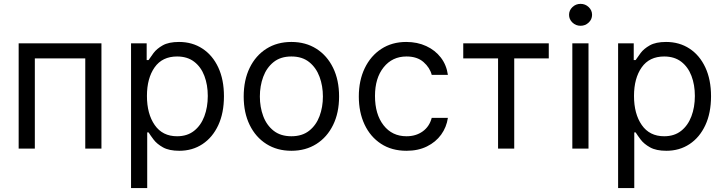

<svg xmlns="http://www.w3.org/2000/svg" viewBox="-20 -770 3756 995"><path d="M76.7 0V-545.5H505.7V0H421.9V-467.3H160.5V0Z M659.1 204.5V-545.5H740.1V-458.8H750Q759.2 -473 775.7 -495.2Q792.3 -517.4 823.3 -535Q854.4 -552.6 907.7 -552.6Q976.6 -552.6 1029.1 -518.1Q1081.7 -483.7 1111.2 -420.5Q1140.6 -357.2 1140.6 -271.3Q1140.6 -184.7 1111.2 -121.3Q1081.7 -57.9 1029.5 -23.3Q977.3 11.4 909.1 11.4Q856.5 11.4 824.9 -6.2Q793.3 -23.8 776.3 -46.3Q759.2 -68.9 750 -83.8H742.9V204.5ZM741.5 -272.7Q741.5 -180 781.8 -122Q822.1 -63.9 897.7 -63.9Q950.3 -63.9 985.6 -91.8Q1021 -119.7 1038.9 -167.1Q1056.8 -214.5 1056.8 -272.7Q1056.8 -330.3 1039.2 -376.6Q1021.7 -422.9 986.3 -450.1Q951 -477.3 897.7 -477.3Q821 -477.3 781.2 -420.8Q741.5 -364.3 741.5 -272.7Z M1490.1 11.4Q1416.2 11.4 1360.6 -23.8Q1305 -58.9 1274 -122.2Q1242.9 -185.4 1242.9 -269.9Q1242.9 -355.1 1274 -418.7Q1305 -482.2 1360.6 -517.4Q1416.2 -552.6 1490.1 -552.6Q1563.9 -552.6 1619.5 -517.4Q1675.1 -482.2 1706.1 -418.7Q1737.2 -355.1 1737.2 -269.9Q1737.2 -185.4 1706.1 -122.2Q1675.1 -58.9 1619.5 -23.8Q1563.9 11.4 1490.1 11.4ZM1490.1 -63.9Q1546.2 -63.9 1582.4 -92.7Q1618.6 -121.4 1636 -168.3Q1653.4 -215.2 1653.4 -269.9Q1653.4 -324.6 1636 -371.8Q1618.6 -419 1582.4 -448.2Q1546.2 -477.3 1490.1 -477.3Q1433.9 -477.3 1397.7 -448.2Q1361.5 -419 1344.1 -371.8Q1326.7 -324.6 1326.7 -269.9Q1326.7 -215.2 1344.1 -168.3Q1361.5 -121.4 1397.7 -92.7Q1433.9 -63.9 1490.1 -63.9Z M2086.6 11.4Q2009.9 11.4 1954.5 -24.9Q1899.1 -61.1 1869.3 -124.6Q1839.5 -188.2 1839.5 -269.9Q1839.5 -353 1870.2 -416.7Q1900.9 -480.5 1956.1 -516.5Q2011.4 -552.6 2085.2 -552.6Q2142.8 -552.6 2188.9 -531.2Q2235.1 -509.9 2264.6 -471.6Q2294 -433.2 2301.1 -382.1H2217.3Q2207.7 -419.4 2174.9 -448.3Q2142 -477.3 2086.6 -477.3Q2013.1 -477.3 1968.2 -421.3Q1923.3 -365.4 1923.3 -272.7Q1923.3 -177.9 1967.7 -120.9Q2012.1 -63.9 2086.6 -63.9Q2135.7 -63.9 2170.6 -89.1Q2205.6 -114.3 2217.3 -159.1H2301.1Q2294 -110.8 2266.2 -72.3Q2238.3 -33.7 2192.6 -11.2Q2147 11.4 2086.6 11.4Z M2380.7 -467.3V-545.5H2823.9V-467.3H2644.9V0H2561.1V-467.3Z M2946 0V-545.5H3029.8V0ZM2988.6 -636.4Q2964.1 -636.4 2946.6 -653.1Q2929 -669.7 2929 -693.2Q2929 -716.6 2946.6 -733.3Q2964.1 -750 2988.6 -750Q3013.1 -750 3030.7 -733.3Q3048.3 -716.6 3048.3 -693.2Q3048.3 -669.7 3030.7 -653.1Q3013.1 -636.4 2988.6 -636.4Z M3183.2 204.5V-545.5H3264.2V-458.8H3274.1Q3283.4 -473 3299.9 -495.2Q3316.4 -517.4 3347.5 -535Q3378.6 -552.6 3431.8 -552.6Q3500.7 -552.6 3553.3 -518.1Q3605.8 -483.7 3635.3 -420.5Q3664.8 -357.2 3664.8 -271.3Q3664.8 -184.7 3635.3 -121.3Q3605.8 -57.9 3553.6 -23.3Q3501.4 11.4 3433.2 11.4Q3380.7 11.4 3349.1 -6.2Q3317.5 -23.8 3300.4 -46.3Q3283.4 -68.9 3274.1 -83.8H3267V204.5ZM3265.6 -272.7Q3265.6 -180 3305.9 -122Q3346.2 -63.9 3421.9 -63.9Q3474.4 -63.9 3509.8 -91.8Q3545.1 -119.7 3563 -167.1Q3581 -214.5 3581 -272.7Q3581 -330.3 3563.4 -376.6Q3545.8 -422.9 3510.5 -450.1Q3475.1 -477.3 3421.9 -477.3Q3345.2 -477.3 3305.4 -420.8Q3265.6 -364.3 3265.6 -272.7Z"/></svg>

Font: Inter Zeller
Style: Regular
Weight: 400
Designer: Rasmus Andersson; Joe Bland
Foundry: zeller
Version: Version 3.015;git-dec3a8cb1